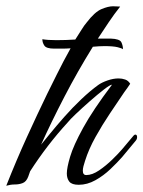

<svg xmlns="http://www.w3.org/2000/svg" viewBox="-48 -587 457 612"><path d="M-28 5Q4 -76 37.5 -149.5Q71 -223 102 -287Q112 -307 133 -349.5Q154 -392 177 -433Q163 -432 149.5 -432Q136 -432 125 -432Q100 -432 93.5 -441.5Q87 -451 87 -462Q104 -459 132 -459Q146 -459 161.5 -459.5Q177 -460 192 -461Q203 -478 212 -492.5Q221 -507 228 -515Q254 -549 275.5 -558Q297 -567 312 -567Q319 -567 325 -566.5Q331 -566 335 -566Q316 -542 298.5 -516Q281 -490 264 -464H305Q334 -463 339 -452Q344 -441 344 -430Q341 -433 327 -436.5Q313 -440 285 -440Q277 -440 268 -439.5Q259 -439 248 -438Q199 -359 157 -278Q115 -197 83 -126Q92 -137 111.5 -161Q131 -185 157 -214.5Q183 -244 211.5 -271Q240 -298 265 -316Q276 -324 294.5 -330.5Q313 -337 330 -337Q341 -337 351 -333.5Q361 -330 367 -320Q363 -314 358.5 -307.5Q354 -301 348 -293Q327 -262 302.5 -225.5Q278 -189 256.5 -150.5Q235 -112 223 -74Q220 -65 218 -57Q216 -49 216 -43Q216 -29 227 -29Q246 -29 268 -44Q290 -59 310 -78.5Q330 -98 341 -111L378 -155Q381 -158 383 -158Q389 -158 389 -150Q389 -144 385 -139Q364 -113 341 -86Q326 -69 304 -48Q282 -27 256 -12.5Q230 2 203 2Q181 2 173 -8Q165 -18 165 -34Q165 -52 175.5 -87.5Q186 -123 217 -179.5Q248 -236 309 -317Q303 -317 283 -301.5Q263 -286 238.5 -264.5Q214 -243 194 -224Q174 -205 168 -197Q102 -125 48 -41L42 -24Q36 -8 24.5 -3.5Q13 1 -0.5 1Q-14 1 -28 5Z"/></svg>

Font: Birthstone
Style: Regular
Weight: 400
Designer: Robert E. Leuschke
Foundry: Robert E. Leuschke
Version: Version 1.013; ttfautohint (v1.8.3)